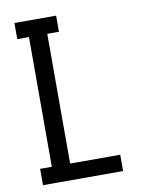

<svg xmlns="http://www.w3.org/2000/svg" viewBox="-83 -796 666 857"><g transform="rotate(-10 250.0 -367.5)"><path d="M42 0V-74H95V-662H42V-735H231V-662H178V-74H405V0Z"/></g></svg>

Font: Iosevka Etoile
Style: Regular
Weight: 400
Designer: Belleve Invis
Foundry: Belleve Invis
Version: Version 33.2.4